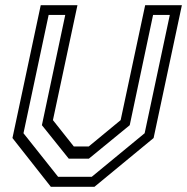

<svg xmlns="http://www.w3.org/2000/svg" viewBox="-20 -720 721 740"><path d="M176 0 28 -188 137 -700H278.5L184 -257L264.5 -155.5H322L445 -257L539.5 -700H681L572 -188L344 0ZM204 -38.5H333.5L537.5 -206.5L634.5 -662.5H570L480 -237.5L322.5 -108.5H245L141.5 -237.5L231.5 -662.5H167.5L70.5 -206.5Z"/></svg>

Font: Tourney
Style: Italic
Weight: 400
Italic angle: -12°
Version: Version 1.015